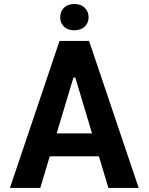

<svg xmlns="http://www.w3.org/2000/svg" viewBox="-20 -930 735 950"><path d="M179.3 0H29.1L274.5 -727.3H420.8L666.2 0H516.3L469.5 -156.6H226.2ZM343.4 -546.2 260.3 -269.9H435.4L352.6 -546.2ZM277.7 -844.5Q277.7 -872.9 296.3 -891.5Q315 -910.2 347.7 -910.2Q380.3 -910.2 399.3 -891.5Q418.3 -872.9 418.3 -844.5Q418.3 -816.8 399.3 -798.5Q380.3 -780.2 347.7 -780.2Q315 -780.2 296.3 -798.5Q277.7 -816.8 277.7 -844.5Z"/></svg>

Font: Interface
Style: Bold
Weight: 700
Designer: Rasmus Andersson
Foundry: rsms
Version: Version 1.8